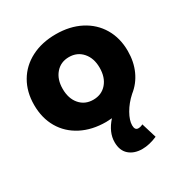

<svg xmlns="http://www.w3.org/2000/svg" viewBox="-180 -682 997 1049"><g transform="rotate(-30 319.0 -157.0)"><path d="M432 93Q432 124 454 124Q469 124 483 116L512 211Q461 233 417 233Q366 233 334.5 205.5Q303 178 303 125Q303 63 356 4Q332 6 319 6Q231 6 164 -28.5Q97 -63 60.5 -125.5Q24 -188 24 -271Q24 -353 60.5 -415.5Q97 -478 164 -512.5Q231 -547 319 -547Q407 -547 474 -512.5Q541 -478 578 -415.5Q615 -353 615 -271Q615 -203 590 -148Q565 -93 518 -56Q479 -21 455.5 20.5Q432 62 432 93ZM319 -134Q372 -134 404 -171Q436 -208 436 -269Q436 -329 403.5 -366Q371 -403 319 -403Q267 -403 235 -366Q203 -329 203 -269Q203 -208 235 -171Q267 -134 319 -134Z"/></g></svg>

Font: Gontserrat
Style: Bold
Weight: 700
Designer: Julieta Ulanovsky
Foundry: Julieta Ulanovsky
Version: Version 6.001